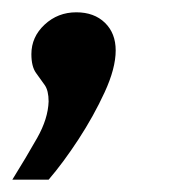

<svg xmlns="http://www.w3.org/2000/svg" viewBox="-27 -133 286 312"><path d="M-7 159Q16 122 33.5 91Q51 60 52 32Q52 14 45.5 5Q39 -4 31.5 -14.5Q24 -25 24 -45Q24 -73 45.5 -93Q67 -113 97 -113Q126 -113 143.5 -96Q161 -79 161 -51Q161 -22 143 17Q125 56 100.5 93.5Q76 131 52 159Z"/></svg>

Font: Alumni Sans Thin ExtraBold
Style: Italic
Weight: 800
Italic angle: -8°
Version: Version 1.016